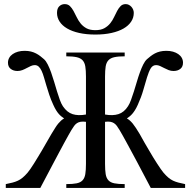

<svg xmlns="http://www.w3.org/2000/svg" viewBox="-20 -919 934 939"><path d="M717.3 0Q682.1 -66.9 651.9 -124Q638.7 -148.4 625.5 -173.1Q612.3 -197.8 600.6 -219.2Q588.9 -240.7 579.6 -257.3Q570.3 -273.9 564.9 -282.7Q557.6 -294.9 551.3 -303.5Q544.9 -312 537.1 -316.9Q529.3 -321.8 519 -323.5Q508.8 -325.2 493.7 -323.2V-117.7Q493.7 -86.9 496.8 -67.6Q500 -48.3 510 -37.4Q520 -26.4 539.1 -22.5Q558.1 -18.6 589.8 -18.6V0H304.2V-18.6Q335.9 -18.6 355 -22.5Q374 -26.4 384 -37.4Q394 -48.3 397.2 -67.6Q400.4 -86.9 400.4 -117.7V-323.2Q385.3 -325.2 374.8 -323.5Q364.3 -321.8 356.7 -316.9Q349.1 -312 342.8 -303.5Q336.4 -294.9 329.1 -282.7Q323.7 -273.9 314.5 -257.3Q305.2 -240.7 293.5 -219.2Q281.7 -197.8 268.8 -173.1Q255.9 -148.4 242.7 -124Q212.4 -66.9 177.2 0H8.3V-18.6Q27.3 -22.5 41.5 -26.1Q55.7 -29.8 67.6 -35.4Q79.6 -41 90.8 -50.3Q102.1 -59.6 114.7 -74.2Q120.6 -81.1 128.7 -92.8Q136.7 -104.5 146 -119.1Q155.3 -133.8 165 -150.1Q174.8 -166.5 184.6 -182.6Q207 -220.2 231.4 -263.7Q242.2 -281.2 250 -293.7Q257.8 -306.2 264.9 -314.7Q272 -323.2 278.6 -329.1Q285.2 -335 293.5 -339.8Q286.1 -344.7 279.8 -349.9Q273.4 -355 267.1 -362.3Q260.7 -369.6 254.4 -379.9Q248 -390.1 240.7 -406.2Q229 -431.2 220.9 -455.6Q212.9 -480 206.5 -501.5Q200.2 -522.9 194.8 -541.3Q189.5 -559.6 183.3 -572.8Q177.2 -585.9 169.2 -593.3Q161.1 -600.6 149.9 -600.6Q140.6 -600.6 130.9 -596.2Q121.1 -591.8 110.8 -586.2Q100.6 -580.6 89.4 -576.2Q78.1 -571.8 65.4 -571.8Q45.9 -571.8 32.5 -582Q19 -592.3 19 -612.3Q19 -625.5 25.1 -636.2Q31.2 -647 42.2 -654.5Q53.2 -662.1 68.1 -666.3Q83 -670.4 100.1 -670.4Q117.7 -670.4 131.3 -667Q145 -663.6 156.2 -657.7Q167.5 -651.9 177 -644.5Q186.5 -637.2 195.3 -629.4Q205.1 -620.6 213.6 -603.5Q222.2 -586.4 230 -564.7Q237.8 -543 244.9 -518.8Q252 -494.6 258.8 -472.2Q265.6 -449.7 272.7 -430.4Q279.8 -411.1 287.6 -399.4Q307.6 -369.6 335 -360.8Q362.3 -352.1 400.4 -358.9V-544.4Q400.4 -574.7 397.2 -594Q394 -613.3 383.8 -624.3Q373.5 -635.3 354.5 -639.4Q335.4 -643.6 304.2 -643.6V-662.1H589.8V-643.6Q558.6 -643.6 539.6 -639.4Q520.5 -635.3 510.3 -624.3Q500 -613.3 496.8 -594Q493.7 -574.7 493.7 -544.4V-358.9Q531.2 -352.1 559.1 -360.8Q586.9 -369.6 606 -399.4Q613.8 -411.1 620.8 -430.4Q627.9 -449.7 635 -472.2Q642.1 -494.6 649.2 -518.8Q656.2 -543 664.1 -564.7Q671.9 -586.4 680.4 -603.5Q689 -620.6 698.7 -629.4Q707.5 -637.2 717 -644.5Q726.6 -651.9 737.5 -657.7Q748.5 -663.6 762.5 -667Q776.4 -670.4 793.9 -670.4Q811.5 -670.4 826.2 -666.3Q840.8 -662.1 851.8 -654.5Q862.8 -647 868.9 -636.2Q875 -625.5 875 -612.3Q875 -592.3 861.8 -582Q848.6 -571.8 828.6 -571.8Q815.9 -571.8 804.7 -576.2Q793.5 -580.6 783 -586.2Q772.5 -591.8 762.7 -596.2Q752.9 -600.6 743.7 -600.6Q726.6 -600.6 717 -584.5Q707.5 -568.4 699.2 -541.3Q690.9 -514.2 680.9 -479Q670.9 -443.8 653.8 -406.2Q646.5 -390.1 639.9 -379.9Q633.3 -369.6 627 -362.3Q620.6 -355 614.3 -349.9Q607.9 -344.7 600.6 -339.8Q608.9 -335 615.5 -329.1Q622.1 -323.2 629.2 -314.7Q636.2 -306.2 644.3 -293.7Q652.3 -281.2 663.1 -263.7Q687 -220.2 709.5 -182.6Q718.8 -166.5 728.8 -150.1Q738.8 -133.8 748.3 -119.1Q757.8 -104.5 765.9 -92.8Q773.9 -81.1 779.8 -74.2Q792.5 -59.6 803.5 -50.3Q814.5 -41 826.4 -35.4Q838.4 -29.8 852.5 -26.1Q866.7 -22.5 885.3 -18.6V0ZM634.3 -856Q634.3 -832.5 621.3 -813Q608.4 -793.5 584.2 -779.5Q560.1 -765.6 525.1 -757.8Q490.2 -750 446.3 -750Q402.3 -750 367.4 -757.8Q332.5 -765.6 308.3 -779.8Q284.2 -793.9 271.5 -813.5Q258.8 -833 258.8 -856Q258.8 -877.9 270 -888.4Q281.2 -898.9 296.4 -898.9Q312 -898.9 321.8 -889.4Q331.5 -879.9 339.4 -865.7Q347.2 -851.6 355 -835.2Q362.8 -818.8 374 -804.7Q385.3 -790.5 402.3 -781Q419.4 -771.5 446.3 -771.5Q473.1 -771.5 490.2 -781Q507.3 -790.5 518.8 -804.7Q530.3 -818.8 537.8 -835.2Q545.4 -851.6 553 -865.7Q560.5 -879.9 570.1 -889.4Q579.6 -898.9 594.7 -898.9Q603 -898.9 610.1 -895.3Q617.2 -891.6 622.6 -885.7Q627.9 -879.9 631.1 -872.1Q634.3 -864.3 634.3 -856Z"/></svg>

Font: Doulos SIL Cyr
Style: Regular
Weight: 400
Designer: Walt Agee, Victor Gaultney, Peter Martin, Debbi Hosken, Becca Hirsbrunner
Foundry: SIL International
Version: Version 5.000